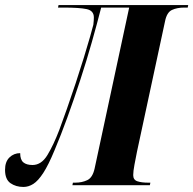

<svg xmlns="http://www.w3.org/2000/svg" viewBox="-58 -734 766 761"><path d="M35 7Q5 7 -16.5 -8Q-38 -23 -38 -61Q-38 -93 -20.5 -110Q-3 -127 22 -127Q22 -101 34.5 -90.5Q47 -80 71 -80Q106 -80 130 -119.5Q154 -159 177 -219Q190 -254 207 -302Q224 -350 241.5 -403Q259 -456 274 -504.5Q289 -553 299 -588.5Q309 -624 312 -636Q313 -645 313.5 -652Q314 -659 314 -665Q314 -692 285 -698Q256 -704 194 -704H172L174 -714H688L686 -704H672Q644 -704 623.5 -694.5Q603 -685 596 -649L485 -133Q480 -108 475 -81.5Q470 -55 470 -40Q470 -21 486.5 -15.5Q503 -10 530 -10H538L536 0H229L231 -10H240Q267 -10 288 -20Q309 -30 317 -66L454 -704H343Q327 -641 306 -567Q285 -493 260 -416.5Q235 -340 209 -268.5Q183 -197 158 -138Q134 -80 113.5 -48.5Q93 -17 74 -5Q55 7 35 7Z"/></svg>

Font: Noto Serif Display ExtraCondensed ExtraBold
Style: Italic
Weight: 800
Width: 2
Italic angle: -12°
Designer: Monotype Design Team
Foundry: Monotype Imaging Inc.
Version: Version 2.009